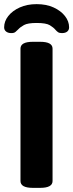

<svg xmlns="http://www.w3.org/2000/svg" viewBox="-35 -905 354 928"><path d="M124 3Q64 3 64 -30V-670Q64 -703 124 -703H159Q219 -703 219 -670V-30Q219 3 159 3ZM142 -885Q96 -885 60.5 -869Q25 -853 5 -827.5Q-15 -802 -15 -773Q-15 -760 -5.5 -752.5Q4 -745 20 -745Q33 -745 39.5 -750.5Q46 -756 53 -763Q63 -774 81 -784Q99 -794 142 -794Q188 -794 206 -783Q224 -772 233 -761Q239 -754 245.5 -749.5Q252 -745 264 -745Q281 -745 290 -752.5Q299 -760 299 -773Q299 -802 279 -827.5Q259 -853 224 -869Q189 -885 142 -885Z"/></svg>

Font: Asap
Style: Regular
Weight: 400
Designer: Pablo Cosgaya
Foundry: Omnibus-Type
Version: Version 3.001